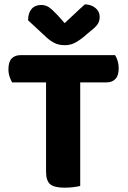

<svg xmlns="http://www.w3.org/2000/svg" viewBox="-20 -861 590 888"><path d="M351 -480V-1Q340 2 320 4.5Q300 7 278 7Q231 7 212 -9Q193 -25 193 -67V-480H36Q30 -490 24.5 -506Q19 -522 19 -541Q19 -575 34 -590.5Q49 -606 75 -606H512Q519 -596 524 -580Q529 -564 529 -545Q529 -512 514 -496Q499 -480 473 -480ZM279 -754Q302 -775 326 -798Q350 -821 373 -841Q402 -840 421.5 -824Q441 -808 441 -783Q441 -763 431.5 -749Q422 -735 397 -716L363 -687Q337 -667 319 -659.5Q301 -652 279 -652Q252 -652 231.5 -662.5Q211 -673 193 -690L110 -767Q110 -801 126 -819.5Q142 -838 171 -838Q190 -838 205.5 -828Q221 -818 247 -790Z"/></svg>

Font: Baloo Thambi 2
Style: Bold
Weight: 700
Designer: Aadarsh Rajan and Ek Type
Foundry: Ek Type
Version: Version 1.640;hotconv 1.0.111;makeotfexe 2.5.65597; ttfautoh